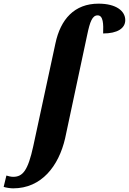

<svg xmlns="http://www.w3.org/2000/svg" viewBox="-142 -790 705 1050"><path d="M-70 240C85 240 179 118 214 -33L335 -600C350 -672 363 -706 392 -706C423 -706 424 -658 422 -607C500 -607 543 -635 543 -680C543 -730 493 -770 397 -770C265 -770 189 -685 161 -552L40 9C11 142 -17 177 -70 177C-82 177 -98 173 -107 170L-122 232C-111 236 -86 240 -70 240Z"/></svg>

Font: Noto Serif ExtraCondensed Black
Style: Italic
Weight: 900
Width: 2
Italic angle: -12°
Designer: Monotype Design Team
Foundry: Monotype Imaging Inc.
Version: Version 2.014